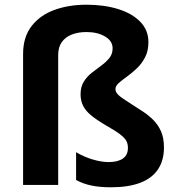

<svg xmlns="http://www.w3.org/2000/svg" viewBox="-20 -785 751 815"><path d="M610 -606Q610 -569 596 -542Q582 -515 561 -495Q540 -475 519 -460Q498 -445 484 -432.5Q470 -420 470 -407Q470 -395 480 -384.5Q490 -374 512.5 -359.5Q535 -345 572 -321Q605 -301 628 -278.5Q651 -256 663.5 -227.5Q676 -199 676 -159Q676 -104 650.5 -66Q625 -28 575 -9Q525 10 451 10Q403 10 367.5 2.5Q332 -5 303 -21V-139Q319 -129 342.5 -119Q366 -109 392.5 -103Q419 -97 441 -97Q480 -97 501.5 -112Q523 -127 523 -157Q523 -175 516 -187.5Q509 -200 489.5 -215Q470 -230 431 -252Q390 -276 366 -296Q342 -316 332 -337.5Q322 -359 322 -385Q322 -416 335.5 -438Q349 -460 369.5 -476Q390 -492 410.5 -507Q431 -522 444.5 -539Q458 -556 458 -580Q458 -611 426 -630Q394 -649 347 -649Q312 -649 285 -638.5Q258 -628 242.5 -606.5Q227 -585 227 -551V0H78V-556Q78 -627 113.5 -673.5Q149 -720 210 -742.5Q271 -765 347 -765Q422 -765 481.5 -746.5Q541 -728 575.5 -692.5Q610 -657 610 -606Z"/></svg>

Font: Noto Sans Thaana
Style: Regular
Weight: 400
Designer: Monotype Design Team
Foundry: Monotype Imaging Inc.
Version: Version 2.001